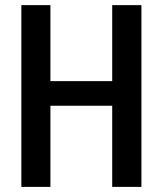

<svg xmlns="http://www.w3.org/2000/svg" viewBox="-20 -731 640 751"><path d="M533.2 0H418.9V-317.4H177.2V0H63.5V-710.9H177.2V-413.6H418.9V-710.9H533.2Z"/></svg>

Font: Roboto Mono
Style: Regular
Weight: 500
Designer: Google
Version: Version 2.000986; 2015; ttfautohint (v1.3)